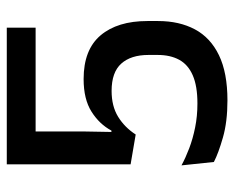

<svg xmlns="http://www.w3.org/2000/svg" viewBox="-82 -597 690 566"><g transform="rotate(-90 263.0 -314.0)"><path d="M250 11.5Q187 11.5 140.8 -1.8Q94.5 -15 68.5 -28.5L58.5 -124Q80.5 -112 108.8 -101.2Q137 -90.5 170.2 -83.8Q203.5 -77 241 -77Q292.5 -77 324 -90.8Q355.5 -104.5 369.8 -130.8Q384 -157 384 -194V-221.5Q384 -273 358.5 -301.5Q333 -330 278 -330Q233 -330 201.8 -310.8Q170.5 -291.5 149.5 -259L61.5 -274V-639H464.5V-554H158.5V-414.5L157 -330.5H161Q180 -366 216.8 -389.2Q253.5 -412.5 313 -412.5Q399.5 -412.5 441.8 -362.5Q484 -312.5 484 -224.5V-193Q484 -130.5 459.5 -84.5Q435 -38.5 383.2 -13.5Q331.5 11.5 250 11.5Z"/></g></svg>

Font: Anek Devanagari Medium
Style: Regular
Weight: 500
Designer: Kailash Malviya (Devanagari) & Yesha Goshar (Latin)
Foundry: Ek Type
Version: Version 1.003